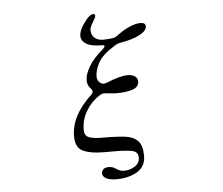

<svg xmlns="http://www.w3.org/2000/svg" viewBox="-56 -763 1112 959"><g transform="rotate(-5 500.0 -283.0)"><path d="M409 -314Q409 -322 400 -331Q384 -347 384 -372Q384 -401 406.5 -440Q429 -479 477 -519Q488 -529 488 -535Q488 -540 477 -540Q422 -540 397 -555.5Q372 -571 372 -596Q372 -629 412 -677Q431 -699 444 -699Q455 -699 455 -690Q455 -684 450 -676Q442 -663 433.5 -647Q425 -631 425 -621Q425 -597 440.5 -582Q456 -567 487 -567Q497 -567 509.5 -568.5Q522 -570 528 -570Q543 -571 557 -582Q590 -607 621.5 -620.5Q653 -634 676 -634Q702 -634 702 -615Q702 -593 665 -573.5Q628 -554 565 -544Q555 -542 546.5 -537Q538 -532 535 -530Q476 -494 455.5 -456Q435 -418 435 -387Q435 -369 446 -358.5Q457 -348 468 -348Q475 -348 487 -353Q552 -380 591 -380Q614 -380 627 -370Q640 -360 640 -345Q640 -316 607.5 -305.5Q575 -295 532 -295Q517 -295 494 -297.5Q471 -300 466 -300Q455 -300 442 -292Q400 -265 374 -221.5Q348 -178 348 -126Q348 -98 369.5 -89Q391 -80 437 -80Q515 -80 554.5 -74.5Q594 -69 615.5 -46Q637 -23 637 28Q637 82 594 107.5Q551 133 489 133Q454 133 437 122.5Q420 112 420 98Q420 86 429 77.5Q438 69 454 69Q467 69 475.5 72Q484 75 494 82Q504 88 512 91Q520 94 532 94Q560 94 585 78.5Q610 63 610 34Q610 7 583 0Q556 -7 486 -7H438Q372 -7 334.5 -24.5Q297 -42 297 -99Q297 -202 400 -298Q409 -307 409 -314Z"/></g></svg>

Font: Hina Mincho
Style: Regular
Weight: 400
Designer: satsuyako
Foundry: satsuyako
Version: Version 1.100